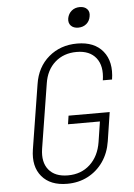

<svg xmlns="http://www.w3.org/2000/svg" viewBox="-62 -981 723 1037"><g transform="rotate(-5 300.0 -462.5)"><path d="M260 10Q169 10 123 -44.5Q77 -99 91 -190L147 -540Q161 -632 224.5 -686Q288 -740 379 -740Q472 -740 518.5 -683Q565 -626 550 -530H500Q512 -607 477.5 -651Q443 -695 372 -695Q302 -695 255 -653.5Q208 -612 197 -540L141 -190Q130 -118 164 -76.5Q198 -35 268 -35Q340 -35 388 -79.5Q436 -124 448 -200L465 -310H292L299 -356H522L498 -200Q488 -136 455 -89Q422 -42 372 -16Q322 10 260 10ZM393 -825Q367 -825 353 -840Q339 -855 343 -880Q348 -905 366 -920Q384 -935 410 -935Q436 -935 450 -920Q464 -905 459 -880Q455 -855 437 -840Q419 -825 393 -825Z"/></g></svg>

Font: NKDuy Mono Thin
Style: Italic
Weight: 100
Italic angle: -9°
Monospace: yes
Designer: NKDuy
Foundry: NKDuy
Version: Version 2.251; ttfautohint (v1.8.4.7-5d5b)